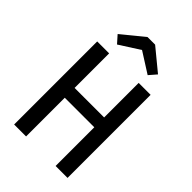

<svg xmlns="http://www.w3.org/2000/svg" viewBox="-270 -1047 1155 1155"><g transform="rotate(45 307.5 -469.5)"><path d="M534.9 0H433.3V-329.2H182.1V0H80.5V-706.7H182.1V-412.8H433.3V-706.7H534.9ZM275.9 -939.5H340.5L479.5 -825.1L438.5 -777.9L307.7 -861L177.9 -777.9L135.9 -825.1Z"/></g></svg>

Font: Fira Code Fixed Retina
Style: Regular
Weight: 450
Monospace: yes
Designer: Carrois Corporate, Edenspiekermann AG, Nikita Prokopov
Foundry: Carrois Corporate, Edenspiekermann AG, Nikita Prokopov
Version: Version 5.002